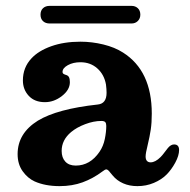

<svg xmlns="http://www.w3.org/2000/svg" viewBox="-20 -624 647 654"><path d="M98 -6Q74 -17 57 -41Q40 -65 40 -99Q40 -170 109 -213Q175 -253 313 -268Q343 -271 343 -308Q343 -320 341 -336Q335 -370 311.5 -391Q288 -412 254 -412Q229 -412 211 -402Q193 -392 193 -379Q193 -375 195.5 -373Q198 -371 204 -369Q212 -367 215 -361Q218 -355 218 -344Q218 -318 191 -297Q164 -276 133 -276Q98 -276 78 -297.5Q58 -319 58 -350Q58 -394 87 -425Q111 -451 154.5 -466.5Q198 -482 254 -482Q293 -482 332 -472.5Q371 -463 399 -445Q497 -383 497 -237Q497 -206 493.5 -182.5Q490 -159 483 -130Q476 -102 476 -91Q476 -81 480.5 -76Q485 -71 493 -71Q509 -71 527 -89Q533 -95 540 -104.5Q547 -114 552 -120Q562 -132 573 -132Q590 -132 590 -113Q590 -94 577 -70Q564 -46 547 -29Q530 -12 504 -1Q478 10 448 10Q421 10 399.5 0.5Q378 -9 364 -26Q360 -30 356 -35.5Q352 -41 348.5 -44Q345 -47 342 -47Q338 -47 329 -40Q297 -16 261.5 -3Q226 10 183 10Q134 10 98 -6ZM238 -60Q287 -60 319 -107Q332 -126 337 -150.5Q342 -175 342 -195Q342 -204 338.5 -208Q335 -212 325 -212Q299 -212 270 -201Q241 -190 222 -174Q190 -147 190 -110Q190 -87 202.5 -73.5Q215 -60 238 -60ZM118 -574Q118 -588 126.5 -596Q135 -604 149 -604H428Q441 -604 449.5 -596Q458 -588 458 -574Q458 -561 449.5 -552.5Q441 -544 428 -544H149Q135 -544 126.5 -552Q118 -560 118 -574Z"/></svg>

Font: Raigarh
Style: Bold
Weight: 700
Designer: jaikishan Patel
Foundry: MagicType
Version: Version 1.000